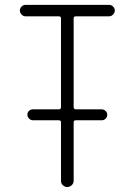

<svg xmlns="http://www.w3.org/2000/svg" viewBox="-20 -750 540 770"><path d="M82 -684.6Q73.2 -684.6 66.4 -691.9Q59.6 -699.2 59.6 -708Q59.6 -716.8 66.4 -723.6Q73.2 -730.5 82 -730.5H418Q426.8 -730.5 433.6 -723.6Q440.4 -716.8 440.4 -708Q440.4 -699.2 433.6 -691.9Q426.8 -684.6 418 -684.6H284.2Q275.4 -684.6 275.4 -675.8V-320.3Q275.4 -312.5 284.2 -311.5H387.7Q396.5 -311.5 403.3 -305.2Q410.2 -298.8 410.2 -290Q410.2 -281.2 403.8 -274.4Q397.5 -267.6 387.7 -267.6H284.2Q275.4 -267.6 275.4 -259.8V-25.4Q275.4 -14.6 267.6 -7.3Q259.8 0 250 0Q240.2 0 232.4 -6.8Q224.6 -13.7 224.6 -25.4V-259.8Q224.6 -267.6 215.8 -267.6H112.3Q103.5 -267.6 96.7 -274.4Q89.8 -281.2 89.8 -290Q89.8 -298.8 96.2 -305.2Q102.5 -311.5 112.3 -311.5H215.8Q224.6 -311.5 224.6 -320.3V-675.8Q224.6 -684.6 215.8 -684.6Z"/></svg>

Font: Rounded Mgen+ 1m light
Style: Regular
Weight: 200
Designer: [Source Han Sans]
Ryoko NISHIZUKA  (kana & ideographs); Paul D. Hunt (Latin, Greek & Cyrillic); Wenlong ZHANG  (bopomofo
Version: Version 1.059.20150602